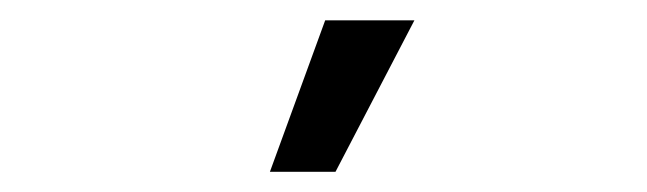

<svg xmlns="http://www.w3.org/2000/svg" viewBox="-20 -753 640 190"><path d="M301.8 -732.9H390.1L312 -583H247.1Z"/></svg>

Font: Kreadon
Style: Regular
Weight: 400
Designer: kohakuno
Foundry: StudioGnu
Version: Version 1.000;Glyphs 3.1.2 (3151)